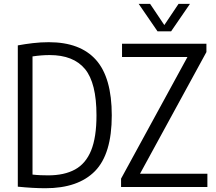

<svg xmlns="http://www.w3.org/2000/svg" viewBox="-20 -966 1116 992"><path d="M214.5 6.5Q151 6.5 72 -1.5V-731.5Q109.5 -738.5 150 -743.2Q190.5 -748 232 -748Q394.5 -748 476 -656.5Q557.5 -565 557.5 -370Q557.5 -170.5 470.8 -82Q384 6.5 214.5 6.5ZM229 -60Q312 -60 367.5 -90.2Q423 -120.5 450.8 -188.5Q478.5 -256.5 478.5 -370Q478.5 -537.5 419 -609.5Q359.5 -681.5 236.5 -681.5Q195 -681.5 148 -674.5V-64Q170.5 -61.5 190 -60.8Q209.5 -60 229 -60ZM605.5 0V-43L948.5 -671.5H610.5V-740H1046.5V-697L703.5 -68.5H1051.5V0ZM794 -804 696.5 -946H755.5L829 -836.5L902.5 -946H961.5L864 -804Z"/></svg>

Font: Encode Sans Condensed Condensed
Style: Regular
Weight: 400
Width: 3
Designer: Multiple Designers
Foundry: Impallari Type
Version: Version 3.000; ttfautohint (v1.8.3) -l 8 -r 50 -G 200 -x 14 